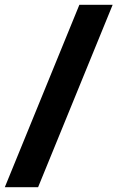

<svg xmlns="http://www.w3.org/2000/svg" viewBox="-58 -720 499 796"><path d="M409 -700 100 56H-38L271 -700Z"/></svg>

Font: Urbanist ExtraBold
Style: Italic
Weight: 800
Italic angle: -8°
Designer: Corey Hu
Foundry: Corey Hu
Version: Version 1.321; ttfautohint (v1.8.4.7-5d5b)